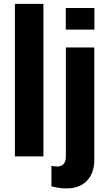

<svg xmlns="http://www.w3.org/2000/svg" viewBox="-20 -830 570 1019"><path d="M329.1 -672.9V-787.6H481V-672.9ZM252.9 158.7V50.3Q272.5 53.7 281.7 53.7Q329.6 53.7 329.6 1V-578.1H480.5V18.6Q480.5 87.9 441.7 128.9Q402.8 169.9 332.5 169.9Q291.5 169.9 252.9 158.7ZM59.1 0V-809.6H210.4V0Z"/></svg>

Font: Oswald
Style: DemiBold
Weight: 600
Designer: Vernon Adams
Foundry: Vernon Adams
Version: 3.0; ttfautohint (v0.95) -l 8 -r 50 -G 200 -x 0 -w "G" -W -c